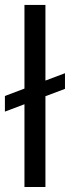

<svg xmlns="http://www.w3.org/2000/svg" viewBox="-21 -747 280 767"><path d="M-1.4 -363.6 76.7 -393.1V-727.3H160.5V-425.1L238.6 -454.5V-392L160.5 -362.6V0H76.7V-330.6L-1.4 -301.1Z"/></svg>

Font: Inter P
Style: Regular
Weight: 400
Designer: Rasmus Andersson
Foundry: rsms
Version: Version 3.018;git-588b23468